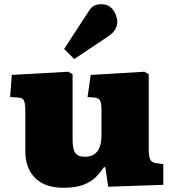

<svg xmlns="http://www.w3.org/2000/svg" viewBox="-20 -876 823 910"><path d="M281 14Q193 14 146.5 -32.5Q100 -79 100 -159V-352Q100 -380 94.5 -396.5Q89 -413 63 -414L28 -416L36 -521L304 -536L324 -524V-212Q324 -186 329 -168Q334 -150 347 -141.5Q360 -133 382 -133Q408 -133 425.5 -144Q443 -155 452 -178Q461 -201 461 -236V-351Q461 -387 454 -400Q447 -413 424 -414L395 -416L410 -521L665 -536L685 -524V-168Q685 -134 692 -120Q699 -106 719 -103L754 -98V0L493 9L479 -84H473Q457 -60 435 -37.5Q413 -15 376.5 -0.5Q340 14 281 14ZM332 -596 284 -644 400 -822Q414 -844 428 -850Q442 -856 460 -856Q489 -856 505.5 -840.5Q522 -825 529 -805.5Q536 -786 536 -772Q536 -756 527 -738.5Q518 -721 496 -706Z"/></svg>

Font: Literata Variable Black
Style: Regular
Weight: 900
Designer: Latin by Veronika Burian and Jose Scaglione. Greek by Irene Vlachou. Cyrillic by Vera Evstafieva.
Foundry: TypeTogether
Version: Version 3.021